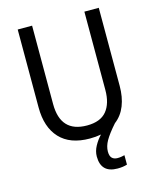

<svg xmlns="http://www.w3.org/2000/svg" viewBox="-134 -807 923 1121"><g transform="rotate(-15 327.0 -246.5)"><path d="M406 111Q406 138 418 150Q430 162 451 162Q465 162 475.5 160Q486 158 494 156V213Q481 217 467 219Q453 221 436 221Q336 221 336 122Q336 90 353 59Q370 28 393 4Q361 10 325 10Q206 10 144 -56.5Q82 -123 82 -243V-714H169V-240Q169 -68 329 -68Q410 -68 447.5 -113.5Q485 -159 485 -241V-714H572V-242Q572 -175 551.5 -123Q531 -71 489 -39Q444 12 425 45.5Q406 79 406 111Z"/></g></svg>

Font: Noto Sans Myanmar SemiCondensed
Style: Regular
Weight: 400
Width: 4
Designer: Monotype Design Team
Foundry: Monotype Imaging Inc.
Version: Version 2.107; ttfautohint (v1.8.4.7-5d5b)